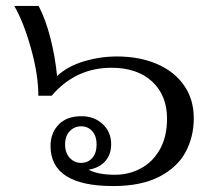

<svg xmlns="http://www.w3.org/2000/svg" viewBox="-20 -616 708 646"><path d="M150 -125Q150 -168 177 -196.5Q204 -225 254 -225Q297 -225 325.5 -198.5Q354 -172 354 -131Q354 -96 334 -73.5Q314 -51 278 -45Q310 -28 367 -28Q414 -28 454 -49.5Q494 -71 518 -113.5Q542 -156 542 -217Q542 -295 492 -341.5Q442 -388 355 -388Q234 -388 154 -294H109Q109 -365 84 -454Q59 -543 28 -596H110Q134 -550 150 -486.5Q166 -423 172 -360Q207 -393 262 -409.5Q317 -426 373 -426Q449 -426 507.5 -401Q566 -376 599 -329Q632 -282 632 -218Q632 -156 604.5 -104.5Q577 -53 516 -21.5Q455 10 361 10Q150 10 150 -125ZM305 -130Q305 -158 290.5 -174.5Q276 -191 253 -191Q230 -191 214.5 -174.5Q199 -158 199 -130Q199 -102 214.5 -85Q230 -68 253 -68Q276 -68 290.5 -84.5Q305 -101 305 -130Z"/></svg>

Font: TavirajRegular
Style: Regular
Weight: 400
Designer: Katatrad Team
Foundry: CadsonDemak
Version: Version 1.000